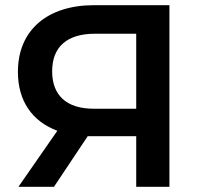

<svg xmlns="http://www.w3.org/2000/svg" viewBox="-20 -720 772 740"><path d="M633 -700H342C164 -700 49 -605 49 -443C49 -331 104 -252 201 -216L51 0H188L318 -195H505V0H633ZM505 -590V-301H341C236 -301 181 -353 181 -445C181 -541 240 -590 346 -590Z"/></svg>

Font: Talent
Style: Bold
Weight: 600
Designer: Mike Powis
Version: Version 1.001;hotconv 1.0.109;makeotfexe 2.5.65596